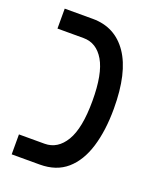

<svg xmlns="http://www.w3.org/2000/svg" viewBox="-116 -663 599 733"><g transform="rotate(20 183.5 -296.0)"><path d="M20 0V-81H124Q177 -81 208.5 -133.5Q240 -186 240 -297Q240 -407 209.5 -459Q179 -511 126 -511H20V-592H134Q225 -592 276 -517.5Q327 -443 327 -297Q327 -208 306.5 -141Q286 -74 243.5 -37Q201 0 134 0Z"/></g></svg>

Font: Noto Sans Hebrew ExtraCondensed
Style: Regular
Weight: 400
Width: 2
Designer: Monotype Design Team
Foundry: Monotype Imaging Inc.
Version: Version 2.004; ttfautohint (v1.8.4.7-5d5b)